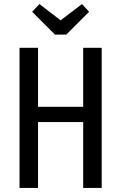

<svg xmlns="http://www.w3.org/2000/svg" viewBox="-20 -924 596 944"><path d="M389 -324H167V0H76V-689H167V-399H389V-689H480V0H389ZM418 -866 306 -754H250L138 -866L174 -904L278 -824L383 -904Z"/></svg>

Font: Fira Sans Compressed
Style: Regular
Weight: 400
Width: 1
Designer: bBox Type GmbH & Carrois Corporate GbR & Edenspiekermann AG
Foundry: bBox Type GmbH & Carrois Corporate GbR & Edenspiekermann AG
Version: Version 4.301